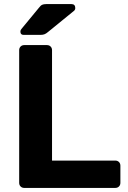

<svg xmlns="http://www.w3.org/2000/svg" viewBox="-20 -921 628 941"><path d="M99 0Q88 0 81 -7Q74 -14 74 -25V-675Q74 -686 81 -693Q88 -700 99 -700H210Q221 -700 228 -693Q235 -686 235 -675V-134H545Q556 -134 563 -127Q570 -120 570 -109V-25Q570 -14 563 -7Q556 0 545 0ZM96 -750Q80 -750 80 -766Q80 -774 85 -779L170 -882Q179 -894 186.5 -897.5Q194 -901 207 -901H330Q349 -901 349 -881Q349 -874 344 -869L215 -764Q207 -757 199 -753.5Q191 -750 178 -750Z"/></svg>

Font: Rubik SemiBold
Style: Regular
Weight: 600
Designer: Hubert and Fischer
Foundry: Hubert and Fischer
Version: Version 2.300;gftools[0.9.30]